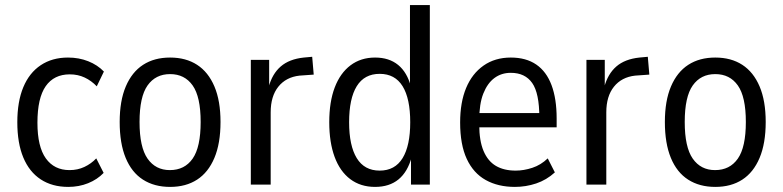

<svg xmlns="http://www.w3.org/2000/svg" viewBox="-20 -725 3074 754"><path d="M248 9Q185 9 140 -20.5Q95 -50 71.5 -106.5Q48 -163 48 -245Q48 -326 71.5 -382.5Q95 -439 140 -469Q185 -499 247 -499Q290 -499 326.5 -484.5Q363 -470 388 -444L360 -386Q339 -408 312.5 -420.5Q286 -433 254 -433Q192 -433 159.5 -386.5Q127 -340 127 -243Q127 -149 160 -103Q193 -57 253 -57Q285 -57 311.5 -69.5Q338 -82 358 -103L387 -46Q362 -20 326 -5.5Q290 9 248 9Z M648 9Q586 9 541.5 -19.5Q497 -48 473.5 -105Q450 -162 450 -246Q450 -329 474 -385.5Q498 -442 542 -470.5Q586 -499 648 -499Q710 -499 754 -470.5Q798 -442 822 -385.5Q846 -329 846 -246Q846 -162 822 -105Q798 -48 754 -19.5Q710 9 648 9ZM647 -57Q705 -57 736.5 -102Q768 -147 768 -246Q768 -345 736.5 -389.5Q705 -434 648 -434Q591 -434 559.5 -389.5Q528 -345 528 -246Q528 -147 559.5 -102Q591 -57 647 -57Z M965 0V-490H1037V-383H1035Q1049 -435 1082.5 -464Q1116 -493 1173 -499L1206 -502L1212 -432L1156 -428Q1103 -422 1073 -384.5Q1043 -347 1043 -284V0Z M1453 9Q1396 9 1355.5 -21.5Q1315 -52 1294 -109Q1273 -166 1273 -245Q1273 -325 1294.5 -381.5Q1316 -438 1356.5 -468.5Q1397 -499 1453 -499Q1508 -499 1543.5 -470Q1579 -441 1594 -384H1590V-705H1668V0H1594V-109H1597Q1581 -50 1545 -20.5Q1509 9 1453 9ZM1471 -55Q1531 -55 1561 -104Q1591 -153 1591 -245Q1591 -338 1561 -386.5Q1531 -435 1471 -435Q1411 -435 1381 -386.5Q1351 -338 1351 -245Q1351 -153 1381 -104Q1411 -55 1471 -55Z M2002 9Q1936 9 1887.5 -18Q1839 -45 1813 -101Q1787 -157 1787 -244Q1787 -323 1810.5 -379.5Q1834 -436 1879 -467.5Q1924 -499 1986 -499Q2046 -499 2086 -471.5Q2126 -444 2146 -390.5Q2166 -337 2166 -260V-225H1847V-281H2113L2098 -264Q2098 -359 2070 -399Q2042 -439 1986 -439Q1949 -439 1921.5 -418.5Q1894 -398 1878 -357.5Q1862 -317 1862 -253V-236Q1862 -172 1879 -132Q1896 -92 1927.5 -73.5Q1959 -55 2005 -55Q2037 -55 2070.5 -66Q2104 -77 2131 -103L2159 -48Q2126 -18 2085.5 -4.5Q2045 9 2002 9Z M2283 0V-490H2355V-383H2353Q2367 -435 2400.5 -464Q2434 -493 2491 -499L2524 -502L2530 -432L2474 -428Q2421 -422 2391 -384.5Q2361 -347 2361 -284V0Z M2789 9Q2727 9 2682.5 -19.5Q2638 -48 2614.5 -105Q2591 -162 2591 -246Q2591 -329 2615 -385.5Q2639 -442 2683 -470.5Q2727 -499 2789 -499Q2851 -499 2895 -470.5Q2939 -442 2963 -385.5Q2987 -329 2987 -246Q2987 -162 2963 -105Q2939 -48 2895 -19.5Q2851 9 2789 9ZM2788 -57Q2846 -57 2877.5 -102Q2909 -147 2909 -246Q2909 -345 2877.5 -389.5Q2846 -434 2789 -434Q2732 -434 2700.5 -389.5Q2669 -345 2669 -246Q2669 -147 2700.5 -102Q2732 -57 2788 -57Z"/></svg>

Font: Nunito Sans 10pt Condensed
Style: Regular
Weight: 400
Width: 3
Designer: Vernon Adams
Foundry: Vernon Adams
Version: Version 3.101;gftools[0.9.27]